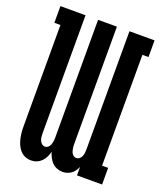

<svg xmlns="http://www.w3.org/2000/svg" viewBox="-138 -824 775 920"><g transform="rotate(20 250.0 -363.5)"><path d="M130 8Q114 8 99.5 2Q85 -4 74.5 -15.5Q64 -27 57.5 -41.5Q51 -56 47.5 -71Q44 -86 42.5 -101.5Q41 -117 41 -133V-650H10V-735H138V-133Q138 -124 139 -115Q140 -106 143.5 -97.5Q147 -89 154 -83Q161 -77 170 -77Q179 -77 186 -83Q193 -89 196 -97.5Q199 -106 200.5 -115Q202 -124 202 -133V-735H298V-133Q298 -124 299.5 -115Q301 -106 304 -97.5Q307 -89 314 -83Q321 -77 330 -77Q339 -77 346 -83Q353 -89 356.5 -97.5Q360 -106 361 -115Q362 -124 362 -133V-735H490V-650H459V-85H490V0H362V-43Q357 -32 350.5 -22.5Q344 -13 334.5 -6Q325 1 313.5 4.5Q302 8 291 8Q276 8 261.5 2.5Q247 -3 237 -13.5Q227 -24 220 -37.5Q213 -51 209 -65Q206 -51 199.5 -37.5Q193 -24 182.5 -13.5Q172 -3 158.5 2.5Q145 8 130 8Z"/></g></svg>

Font: Iosevka Curly Slab Semibold
Style: Regular
Weight: 600
Monospace: yes
Designer: Belleve Invis
Foundry: Belleve Invis
Version: Version 22.1.2; ttfautohint (v1.8.4)